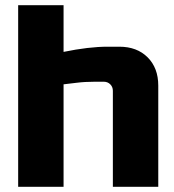

<svg xmlns="http://www.w3.org/2000/svg" viewBox="-20 -720 670 740"><path d="M225 -520Q322 -540 395 -540H440Q508 -540 549 -499Q590 -458 590 -390V0H415V-370Q415 -385 405 -395Q395 -405 380 -405H345Q307 -405 275.5 -401Q244 -397 225 -395V0H50V-700H225Z"/></svg>

Font: Russo One
Style: Regular
Weight: 400
Designer: Jovanny lemonad
Foundry: Jovanny Lemonad
Version: Version 1.001